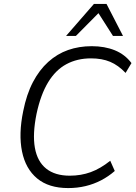

<svg xmlns="http://www.w3.org/2000/svg" viewBox="-20 -948 693 977"><path d="M327 9Q228 9 169 -40Q110 -89 92 -177.5Q74 -266 98 -382Q115 -468 147.5 -530Q180 -592 225.5 -633Q271 -674 326.5 -693.5Q382 -713 447 -713Q513 -713 564.5 -692Q616 -671 649 -627L619 -577Q582 -616 540.5 -633.5Q499 -651 443 -651Q373 -651 318 -621.5Q263 -592 225 -529.5Q187 -467 166 -369Q145 -266 157.5 -196Q170 -126 215 -90Q260 -54 335 -54Q392 -54 441.5 -72Q491 -90 541 -130L564 -78Q532 -50 494.5 -30.5Q457 -11 415 -1Q373 9 327 9ZM316 -765 458 -928H522L606 -765H555L481 -881L366 -765Z"/></svg>

Font: Nunito Sans 7pt SemiCondensed Light
Style: Italic
Weight: 300
Width: 4
Italic angle: -9°
Designer: Vernon Adams
Foundry: Vernon Adams
Version: Version 3.101;gftools[0.9.27]